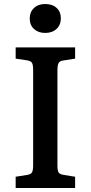

<svg xmlns="http://www.w3.org/2000/svg" viewBox="-20 -936 452 956"><path d="M58 0V-56L115 -65Q134 -68 139.5 -78Q145 -88 145 -115V-588Q145 -614 139 -623.5Q133 -633 112 -636L58 -644V-700H354V-644L296 -635Q278 -633 272 -622.5Q266 -612 266 -585V-112Q266 -86 272 -77Q278 -68 298 -65L354 -56V0ZM205 -772Q171 -772 149.5 -791.5Q128 -811 128 -844Q128 -876 149 -896Q170 -916 205 -916Q241 -916 262 -896.5Q283 -877 283 -845Q283 -812 261.5 -792Q240 -772 205 -772Z"/></svg>

Font: Literata 12pt Medium
Style: Regular
Weight: 500
Designer: Latin by Veronika Burian and Jose Scaglione. Greek by Irene Vlachou. Cyrillic by Vera Evstafieva.
Foundry: TypeTogether
Version: Version 3.002